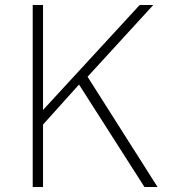

<svg xmlns="http://www.w3.org/2000/svg" viewBox="-20 -743 687 763"><path d="M606 0 328 -438 589 -723H535L151 -306V-723H110V0H151V-248L294 -407L554 0Z"/></svg>

Font: United Sans Thin
Style: Regular
Weight: 100
Designer: Pablo Impallari, Rodrigo Fuenzalida (Modified by Dan O. Williams)
Version: Version 1.000;PS 001.000;hotconv 1.0.88;makeotf.lib2.5.64775